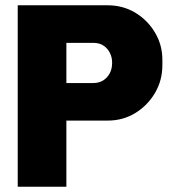

<svg xmlns="http://www.w3.org/2000/svg" viewBox="-20 -706 640 726"><path d="M47 0V-686H387Q445 -686 491.5 -658Q538 -630 566 -583Q594 -536 594 -480V-460Q594 -402 566 -354.5Q538 -307 491.5 -278.5Q445 -250 387 -250H231V0ZM231 -392H332Q354 -392 369.5 -401.5Q385 -411 394.5 -428Q404 -445 404 -469Q404 -489 395.5 -506Q387 -523 371.5 -533.5Q356 -544 332 -544H231Z"/></svg>

Font: Chivo Mono ExtraBold
Style: Regular
Weight: 800
Monospace: yes
Designer: Hector Gatti
Foundry: Omnibus-Type
Version: Version 1.008